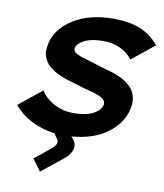

<svg xmlns="http://www.w3.org/2000/svg" viewBox="-93 -716 864 1011"><g transform="rotate(10 339.5 -210.0)"><path d="M601.1 -183.1Q582.5 -107.4 509.8 -53.7Q437 0 320.8 8.8L333 23.9Q350.6 44.9 344 72.8Q337.4 100.6 307.1 126L189.9 220.2L144 158.2L229 88.9Q266.1 59.1 248 34.2L229 7.8H228Q161.6 -1 104.7 -30Q47.9 -59.1 11.2 -105L133.8 -204.1Q160.6 -162.1 207.3 -137.9Q253.9 -113.8 306.2 -113.8Q344.7 -113.8 374.5 -120.4Q404.3 -127 421.1 -137.7Q438 -148.4 446.8 -158.7Q455.6 -168.9 458 -179.2Q461.4 -186.5 459.7 -194.8Q458 -203.1 451.9 -210.7Q445.8 -218.3 428 -226.6Q410.2 -234.9 381.8 -242.2Q341.8 -252 278.8 -272Q258.3 -277.3 241.2 -283.2Q224.1 -289.1 206.5 -296.9Q189 -304.7 175.5 -313.2Q162.1 -321.8 149.2 -332.8Q136.2 -343.8 128.9 -356Q121.6 -368.2 116 -383.5Q110.4 -398.9 111.3 -416.3Q112.3 -433.6 116.2 -454.1Q135.7 -534.7 220.5 -587.4Q305.2 -640.1 432.1 -640.1Q518.1 -640.1 576.4 -616Q634.8 -591.8 676.8 -541L556.2 -443.8Q531.7 -477.1 491 -496.1Q450.2 -515.1 400.9 -515.1Q364.3 -515.1 335.4 -508.5Q306.6 -502 291 -491.9Q275.4 -481.9 267.6 -472.9Q259.8 -463.9 257.8 -456.1Q252.9 -435.5 274.9 -423.8Q296.9 -412.1 361.8 -394Q434.6 -370.6 455.1 -366.2Q545.9 -340.8 581.8 -295.7Q617.7 -250.5 601.1 -183.1Z"/></g></svg>

Font: Sinkin Sans 600 SemiBold Italic
Style: Regular
Weight: 600
Italic angle: -112°
Designer: Keith Bates
Foundry: K-Type
Version: Sinkin Sans (version 1.0)  by Keith Bates   •   © 2014   www